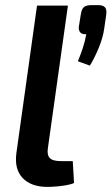

<svg xmlns="http://www.w3.org/2000/svg" viewBox="-20 -722 437 752"><path d="M246 -700 168 -145Q163 -116 174.5 -103.5Q186 -91 218 -91H265L270 -5Q259 0 239 3.5Q219 7 199 8.5Q179 10 166 10Q102 10 69 -24.5Q36 -59 44 -121L125 -700ZM364 -702Q383 -702 391 -693.5Q399 -685 396 -664L388 -609Q383 -574 366.5 -534Q350 -494 332 -465L285 -482Q295 -506 304 -533Q313 -560 318 -588Q301 -587 294 -595.5Q287 -604 289 -619L297 -668Q300 -687 309 -694.5Q318 -702 340 -702Z"/></svg>

Font: Exo 2 SemiBold
Style: Italic
Weight: 600
Italic angle: -8°
Designer: Natanael Gama
Foundry: Natanael Gama
Version: Version 2.010